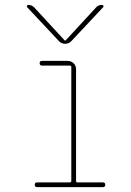

<svg xmlns="http://www.w3.org/2000/svg" viewBox="-20 -770 540 790"><path d="M222.7 -600.6 91.8 -740.2Q89.8 -743.2 91.3 -746.6Q92.8 -750 96.7 -750Q109.4 -750 120.1 -740.2L246.1 -603.5H248H250L376 -740.2Q385.7 -750 399.4 -750Q403.3 -750 405.3 -746.6Q407.2 -743.2 404.3 -740.2L273.4 -600.6Q262.7 -589.8 248 -589.8Q233.4 -589.8 222.7 -600.6ZM297.9 -19.5H403.3Q413.1 -19.5 413.1 -9.8Q413.1 0 403.3 0H132.8Q123 0 123 -9.8Q123 -19.5 132.8 -19.5H267.6Q272.5 -19.5 273.4 -25.4V-495.1Q273.4 -500 267.6 -500H153.3Q143.6 -500 143.1 -509.8Q142.6 -519.5 153.3 -519.5H257.8Q272.5 -519.5 282.7 -509.8Q293 -500 293 -485.4V-25.4Q293 -19.5 297.9 -19.5Z"/></svg>

Font: Rounded Mgen+ 1m thin
Style: Regular
Weight: 100
Designer: [Source Han Sans]
Ryoko NISHIZUKA  (kana & ideographs); Paul D. Hunt (Latin, Greek & Cyrillic); Wenlong ZHANG  (bopomofo
Version: Version 1.059.20150602